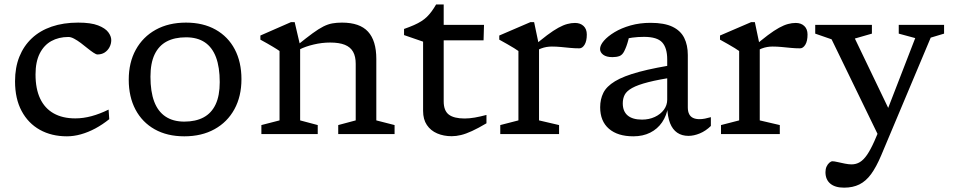

<svg xmlns="http://www.w3.org/2000/svg" viewBox="-20 -602 4277 862"><path d="M331 -500.5Q388 -500.5 420.2 -488Q452.5 -475.5 466 -457.5Q479.5 -439.5 479.5 -422Q479.5 -405 471.5 -390Q463.5 -375 449.8 -366.2Q436 -357.5 417.5 -357.5Q411.5 -357.5 399.5 -365.5Q387.5 -373.5 373 -385.2Q358.5 -397 343 -408.8Q327.5 -420.5 313 -428.2Q298.5 -436 287.5 -436Q243.5 -436 210.2 -417.5Q177 -399 158.2 -361.5Q139.5 -324 139.5 -267.5Q139.5 -203.5 160.2 -159.5Q181 -115.5 221 -93Q261 -70.5 318 -70.5Q353.5 -70.5 390.8 -80.5Q428 -90.5 467.5 -110L470.5 -67Q440 -42.5 407.8 -25.2Q375.5 -8 343.2 1Q311 10 280.5 10Q211.5 10 159 -19.2Q106.5 -48.5 77 -103.8Q47.5 -159 47.5 -237Q47.5 -299 67 -347.5Q86.5 -396 123 -430.2Q159.5 -464.5 212 -482.5Q264.5 -500.5 331 -500.5Z M807.5 -56Q858.5 -56 894 -75Q929.5 -94 948 -133.2Q966.5 -172.5 966.5 -233.5Q966.5 -300 949.8 -344.8Q933 -389.5 899.5 -412Q866 -434.5 815 -434.5Q764 -434.5 728.5 -415.8Q693 -397 674.2 -357.8Q655.5 -318.5 655.5 -257.5Q655.5 -191 672.2 -146.2Q689 -101.5 723 -78.8Q757 -56 807.5 -56ZM807.5 10Q730.5 10 674.5 -21.5Q618.5 -53 588.2 -110.2Q558 -167.5 558 -244Q558 -321.5 589.8 -379Q621.5 -436.5 679.2 -468.5Q737 -500.5 815 -500.5Q892 -500.5 948 -469Q1004 -437.5 1034 -380.5Q1064 -323.5 1064 -246.5Q1064 -169.5 1032.5 -111.8Q1001 -54 943.2 -22Q885.5 10 807.5 10Z M1327.5 -397.5V-61.5L1406.5 -40.5V0H1153.5V-40.5L1235 -61.5V-373Q1227 -379 1205 -392.2Q1183 -405.5 1149 -424V-442.5L1286 -502.5H1303ZM1498.5 -40.5 1577 -61.5V-315.5Q1577 -348.5 1565.2 -369.5Q1553.5 -390.5 1528.2 -400.8Q1503 -411 1462 -411Q1425.5 -411 1388.5 -402.2Q1351.5 -393.5 1325 -380L1314 -398.5Q1356 -432.5 1383.8 -452.8Q1411.5 -473 1432 -483.2Q1452.5 -493.5 1472 -497Q1491.5 -500.5 1515.5 -500.5Q1595 -500.5 1632.2 -460Q1669.5 -419.5 1669.5 -337.5V-61.5L1751.5 -40.5V0H1498.5Z M1972 -147Q1972 -105 1995 -87.5Q2018 -70 2066 -70Q2087 -70 2111.5 -74.2Q2136 -78.5 2164 -86V-48.5Q2127 -26.5 2099.2 -13.8Q2071.5 -1 2049.8 4.2Q2028 9.5 2008 9.5Q1972 9.5 1942.8 -3Q1913.5 -15.5 1896.5 -40.8Q1879.5 -66 1879.5 -104V-415L1794 -444.5V-472Q1819.5 -481 1838.2 -489.2Q1857 -497.5 1871.2 -506.5Q1885.5 -515.5 1896.5 -526.2Q1907.5 -537 1917.5 -550.5Q1927.5 -564 1938 -582H1972V-473.5ZM1936 -421 1938.5 -490.5H2153L2151 -421Z M2561.5 -499Q2585.5 -499 2600 -485.2Q2614.5 -471.5 2614.5 -447Q2614.5 -417.5 2604.5 -401.2Q2594.5 -385 2581 -385Q2560 -385 2539.5 -387Q2519 -389 2498.5 -391Q2478 -393 2457.5 -393Q2445.5 -393 2433.5 -391Q2421.5 -389 2408.8 -384.2Q2396 -379.5 2382 -370.5L2367.5 -388Q2407 -422 2436 -443.8Q2465 -465.5 2487 -477.5Q2509 -489.5 2526.8 -494.2Q2544.5 -499 2561.5 -499ZM2400 -397.5V-61.5L2490 -40.5V0H2226V-40.5L2307.5 -61.5V-373Q2301 -378 2287.8 -386Q2274.5 -394 2257.2 -404Q2240 -414 2221.5 -424V-442.5L2361 -502.5H2378Z M3033 -315.5 3017.5 -257Q2938.5 -245.5 2890.8 -233.2Q2843 -221 2818 -207Q2793 -193 2784.5 -176.2Q2776 -159.5 2776 -138Q2776 -102 2798 -83.5Q2820 -65 2862.5 -65Q2894 -65 2919.8 -77Q2945.5 -89 2960.5 -109.2Q2975.5 -129.5 2975.5 -154.5V-335Q2975.5 -387 2952.8 -411.8Q2930 -436.5 2871.5 -436.5Q2843.5 -436.5 2819.5 -433.2Q2795.5 -430 2774 -424L2809 -457Q2805 -438 2801 -422.8Q2797 -407.5 2792.5 -395.2Q2788 -383 2782.5 -372Q2774 -355 2760.8 -350.2Q2747.5 -345.5 2729.5 -345.5Q2702.5 -345.5 2688.2 -356.2Q2674 -367 2674 -382Q2674 -399 2691.2 -419Q2708.5 -439 2739 -457.5Q2769.5 -476 2811 -487.8Q2852.5 -499.5 2901 -499.5Q2962.5 -499.5 2999 -482Q3035.5 -464.5 3051.8 -432Q3068 -399.5 3068 -355V-120Q3068 -101.5 3074 -89.8Q3080 -78 3091.8 -72.5Q3103.5 -67 3120.5 -67Q3132 -67 3145 -69.5Q3158 -72 3171.5 -76V-36.5Q3148.5 -14 3121.8 -3Q3095 8 3071 8Q3041.5 8 3020.5 -6.2Q2999.5 -20.5 2988.2 -49.2Q2977 -78 2975.5 -122L2979.5 -123.5Q2973 -83 2952.5 -53Q2932 -23 2899.2 -6.5Q2866.5 10 2823.5 10Q2753 10 2713.8 -24Q2674.5 -58 2674.5 -120.5Q2674.5 -156.5 2688.8 -185.2Q2703 -214 2741.2 -237.2Q2779.5 -260.5 2850 -279.5Q2920.5 -298.5 3033 -315.5Z M3552.5 -499Q3576.5 -499 3591 -485.2Q3605.5 -471.5 3605.5 -447Q3605.5 -417.5 3595.5 -401.2Q3585.5 -385 3572 -385Q3551 -385 3530.5 -387Q3510 -389 3489.5 -391Q3469 -393 3448.5 -393Q3436.5 -393 3424.5 -391Q3412.5 -389 3399.8 -384.2Q3387 -379.5 3373 -370.5L3358.5 -388Q3398 -422 3427 -443.8Q3456 -465.5 3478 -477.5Q3500 -489.5 3517.8 -494.2Q3535.5 -499 3552.5 -499ZM3391 -397.5V-61.5L3481 -40.5V0H3217V-40.5L3298.5 -61.5V-373Q3292 -378 3278.8 -386Q3265.5 -394 3248.2 -404Q3231 -414 3212.5 -424V-442.5L3352 -502.5H3369Z M3990.5 -70 3926 12 3713.5 -425.5 3640 -451V-490.5H3894.5V-451L3818 -429ZM3769.5 240.5Q3729 240.5 3707.5 222.2Q3686 204 3686 171Q3686 156.5 3691 145.8Q3696 135 3703.5 128.5Q3711 122 3717.5 122Q3725 122 3740.2 125.5Q3755.5 129 3772.8 132.5Q3790 136 3803 136Q3823.5 136 3840.2 126Q3857 116 3872.8 93Q3888.5 70 3905.5 32L3935 -37L3947.5 -65.5L4089 -431L4015 -451V-490.5H4218.5V-451L4158.5 -433L3936 96Q3914 148 3890.8 179.8Q3867.5 211.5 3838.2 226Q3809 240.5 3769.5 240.5Z"/></svg>

Font: Newsreader 9pt
Style: Regular
Weight: 400
Designer: Hugues Gentile
Foundry: Production Type
Version: Version 1.003